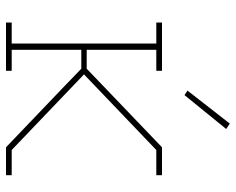

<svg xmlns="http://www.w3.org/2000/svg" viewBox="-93 -693 786 640"><g transform="rotate(90 300.0 -373.0)"><path d="M55 0V-19H125V-501H55V-520H216V-501H146V-269H209L471 -520H564V-501H480L228 -260L480 -19H564V0H471L266 -196L209 -251H146V-19H216V0ZM297 -595 282 -605 392 -746 410 -734Z"/></g></svg>

Font: Iosevka Etoile Thin
Style: Regular
Weight: 100
Designer: Belleve Invis
Foundry: Belleve Invis
Version: Version 22.1.2; ttfautohint (v1.8.4)